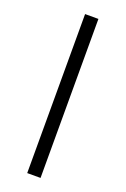

<svg xmlns="http://www.w3.org/2000/svg" viewBox="-133 -713 496 758"><g transform="rotate(20 115.0 -334.0)"><path d="M87 0V-668H143V0Z"/></g></svg>

Font: Gantari Light
Style: Regular
Weight: 300
Designer: Anugrah Pasau
Foundry: Lafontype
Version: Version 1.000; ttfautohint (v1.8.3)